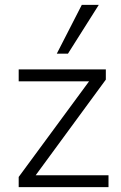

<svg xmlns="http://www.w3.org/2000/svg" viewBox="-20 -771 499 791"><path d="M57 0V-42L347 -436H57V-485H416V-443L127 -49H427V0ZM214 -550 317 -751H387L260 -550Z"/></svg>

Font: Nunito Sans Light
Style: Regular
Weight: 300
Designer: Vernon Adams
Foundry: Vernon Adams
Version: Version 3.101; ttfautohint (v1.8.4.7-5d5b);gftools[0.9.27]